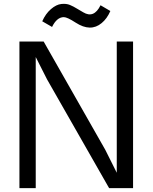

<svg xmlns="http://www.w3.org/2000/svg" viewBox="-20 -974 790 994"><path d="M80.6 -758.8H206.1L524.9 -198.7L584.5 -79.6V-758.8H668.9V0H544.9L223.6 -563L165 -678.7V0H80.6ZM198.7 -863.8Q215.8 -902.8 243.7 -926.8Q271.5 -950.7 297.6 -953.4Q323.7 -956.1 342.3 -948.2Q360.8 -940.4 377.9 -929.7Q377.9 -929.7 411.1 -910.2Q466.3 -877 500.5 -946.8L551.3 -917Q534.2 -877.4 506.3 -854.5Q449.2 -806.6 371.6 -856.9Q328.1 -885.3 310.5 -885.3Q274.4 -885.3 249.5 -834.5Z"/></svg>

Font: Duru Sans
Style: Regular
Weight: 400
Designer: Onur Yazõcõgil
Foundry: Onur Yazõcõgil
Version: Version 1.001